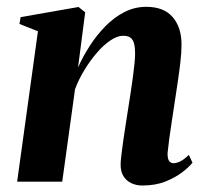

<svg xmlns="http://www.w3.org/2000/svg" viewBox="-20 -546 618 577"><path d="M214.5 -343Q229 -376 249.8 -408.2Q270.5 -440.5 296.8 -467.2Q323 -494 354 -509.8Q385 -525.5 419.5 -525.5Q472.5 -525.5 499 -494.5Q525.5 -463.5 525.5 -412.5Q525.5 -388.5 522.2 -360.2Q519 -332 514.5 -302Q510 -272 505.5 -242Q501.5 -215 496.8 -184.8Q492 -154.5 488.5 -128Q485 -101.5 483.5 -85Q483.5 -67.5 488.8 -61.5Q494 -55.5 501.5 -55.5Q510.5 -55.5 522 -61.2Q533.5 -67 547.5 -80.5L558.5 -57Q548 -44 527.5 -28.2Q507 -12.5 477.2 -0.5Q447.5 11.5 407.5 11.5Q389.5 11.5 374.8 4.5Q360 -2.5 351.2 -16.2Q342.5 -30 342.5 -51.5Q342.5 -61 344.8 -80.2Q347 -99.5 350.5 -123.8Q354 -148 358 -173.5Q362 -199 365.5 -221.5Q369.5 -246 373 -269.8Q376.5 -293.5 379.5 -315.2Q382.5 -337 384.2 -355Q386 -373 386 -385Q386 -403.5 382.8 -415.5Q379.5 -427.5 371.8 -433Q364 -438.5 350 -438.5Q332.5 -438.5 311.8 -424.5Q291 -410.5 271 -387.2Q251 -364 233.8 -335.8Q216.5 -307.5 205.5 -278L167 0H31.5L94 -452L38.5 -474L42 -494.5L216 -525L236 -509Z"/></svg>

Font: Merriweather 120pt
Style: Bold Italic
Weight: 700
Italic angle: -7.8°
Version: Version 2.101